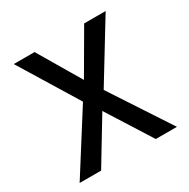

<svg xmlns="http://www.w3.org/2000/svg" viewBox="-154 -813 936 952"><g transform="rotate(-30 314.0 -337.0)"><path d="M158 0H35L251 -341L47 -674H166L309 -432L450 -674H573L369 -340L592 0H471L311 -253Z"/></g></svg>

Font: Hind Guntur Medium
Style: Regular
Weight: 500
Designer: Manushi Parikh, Hitesh Malaviya
Foundry: Indian Type Foundry
Version: Version 1.000;PS 1.0;hotconv 1.0.86;makeotf.lib2.5.63406; tt